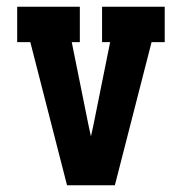

<svg xmlns="http://www.w3.org/2000/svg" viewBox="-20 -550 540 570"><path d="M179 0 70 -425H31V-530H217V-425H193L243 -177Q245 -169 246.5 -161Q248 -153 250 -145Q252 -153 253.5 -161Q255 -169 257 -177L307 -425H283V-530H469V-425H430L321 0Z"/></svg>

Font: Iosevka Slab Extrabold
Style: Regular
Weight: 800
Monospace: yes
Designer: Belleve Invis
Foundry: Belleve Invis
Version: Version 11.1.1; ttfautohint (v1.8.3)